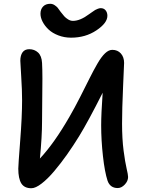

<svg xmlns="http://www.w3.org/2000/svg" viewBox="-20 -957 759 1010"><path d="M354 -758.8Q318.4 -758.8 287.1 -770.8Q255.9 -782.7 235.8 -801.5Q215.8 -820.3 204.3 -842.3Q192.9 -864.3 192.9 -884.8Q192.9 -908.2 206.5 -922.6Q220.2 -937 244.1 -937Q256.3 -937 266.8 -930.2Q277.3 -923.3 283.2 -916.5Q289.1 -909.7 298.8 -895Q310.5 -879.9 318.1 -871.3Q325.7 -862.8 338.1 -855Q350.6 -847.2 363.8 -847.2Q401.9 -847.2 449.2 -882.8Q451.7 -884.3 463.9 -893.1Q476.1 -901.9 480.7 -904.5Q485.4 -907.2 494.1 -910.6Q502.9 -914.1 509.8 -914.1Q526.4 -914.1 535.6 -902.6Q544.9 -891.1 544.9 -874Q544.9 -835.9 487.3 -797.4Q429.7 -758.8 354 -758.8ZM145 33.2Q107.9 33.2 92 7.6Q76.2 -18.1 76.2 -69.8Q76.2 -87.9 86.2 -216.3Q96.2 -344.7 96.2 -430.2Q96.2 -482.4 91.6 -554.4Q86.9 -626.5 86.9 -637.2Q86.9 -665.5 98.6 -681.9Q110.4 -698.2 133.8 -698.2Q161.1 -698.2 180.2 -680.7Q199.2 -663.1 201.2 -626Q203.1 -593.3 203.1 -543.5Q203.1 -493.7 202.1 -424.8Q201.2 -356 201.2 -319.8Q201.2 -237.8 189.9 -123Q266.6 -205.1 346.2 -344.2Q372.1 -388.7 401.9 -447.3Q431.6 -505.9 451.2 -545.2Q470.7 -584.5 491.9 -621.3Q513.2 -658.2 532.5 -676.5Q551.8 -694.8 570.8 -694.8Q598.6 -694.8 615.7 -675.8Q632.8 -656.7 632.8 -626Q632.8 -617.7 627.4 -500Q622.1 -382.3 622.1 -307.1Q622.1 -226.6 630.1 -165Q638.2 -103.5 646 -70.6Q653.8 -37.6 653.8 -25.9Q653.8 -4.9 636.5 13.7Q619.1 32.2 599.1 32.2Q559.6 32.2 545.9 -5.9Q530.8 -52.2 521.5 -136Q512.2 -219.7 512.2 -297.9Q512.2 -356.9 520 -469.2Q442.9 -316.4 396 -240.2Q365.7 -190.9 332.8 -144.3Q299.8 -97.7 265.4 -56.9Q231 -16.1 199 8.5Q167 33.2 145 33.2Z"/></svg>

Font: Shantell Sans Bouncy
Style: Regular
Weight: 500
Designer: Stephen Nixon, Anya Danilova, Shantell Martin
Foundry: Arrow Type
Version: Version 1.006;[9816181b4]